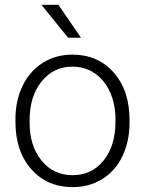

<svg xmlns="http://www.w3.org/2000/svg" viewBox="-20 -764 600 794"><path d="M43.9 -272Q43.9 -348.1 73.5 -409.2Q103 -470.2 157 -504.2Q210.9 -538.1 279.3 -538.1Q384.8 -538.1 450.2 -464.1Q515.6 -390.1 515.6 -268.1V-255.9Q515.6 -179.2 486.1 -117.9Q456.5 -56.6 402.8 -23.4Q349.1 9.8 280.3 9.8Q175.3 9.8 109.6 -64.2Q43.9 -138.2 43.9 -260.3ZM102.5 -255.9Q102.5 -161.1 151.6 -100.3Q200.7 -39.6 280.3 -39.6Q359.4 -39.6 408.4 -100.3Q457.5 -161.1 457.5 -260.7V-272Q457.5 -332.5 435.1 -382.8Q412.6 -433.1 372.1 -460.7Q331.5 -488.3 279.3 -488.3Q201.2 -488.3 151.9 -427Q102.5 -365.7 102.5 -266.6ZM314.9 -607.9H261.7L151.4 -744.1H221.7Z"/></svg>

Font: RobotoDraft Light
Style: Regular
Weight: 300
Version: Version 2.001151; 2014